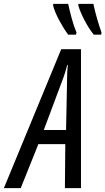

<svg xmlns="http://www.w3.org/2000/svg" viewBox="-84 -971 544 991"><path d="M308 -792 311 -803Q298 -833 286.5 -875Q275 -917 268 -951H191L190 -943Q198 -910 222 -865.5Q246 -821 268 -792ZM438 -792 440 -803Q414 -876 398 -951H321L320 -943Q330 -909 352.5 -866Q375 -823 400 -792ZM236 -551Q246 -577 252.5 -598Q259 -619 263 -636H266Q262 -604 262 -551L257 -300H142ZM23 0 114 -227H253L251 0H334V-717H232L-64 0Z"/></svg>

Font: Noto Sans Display Condensed
Style: Italic
Weight: 400
Width: 3
Designer: Monotype Design team
Foundry: Monotype Imaging Inc.
Version: 1.000